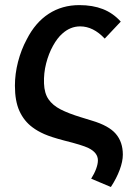

<svg xmlns="http://www.w3.org/2000/svg" viewBox="-20 -559 547 767"><path d="M155.8 -225.6Q157.2 -186.5 173.8 -162.4Q190.4 -138.2 222.4 -121.8Q254.4 -105.5 302.7 -90.8L347.2 -77.1Q414.6 -57.1 442.6 -24.4Q470.7 8.3 470.7 58.6Q470.7 85.9 458 119.9Q445.3 153.8 422.9 188L344.2 154.8Q356.9 134.8 364 115.5Q371.1 96.2 371.1 81.5Q371.1 50.8 333 32.2Q309.1 20.5 236.3 2.4Q184.6 -11.2 157.2 -23.2Q129.9 -35.2 109.9 -50.3Q76.2 -75.2 57.9 -115Q39.6 -154.8 39.6 -216.8Q39.6 -263.7 52 -312Q64.5 -360.4 86.9 -401.9Q121.1 -469.2 174.6 -503.9Q228 -538.6 296.9 -538.6Q350.1 -538.6 390.9 -522.7Q431.6 -506.8 462.4 -472.7L398.4 -404.8Q352.5 -453.6 300.3 -453.6Q260.7 -453.6 228.5 -424.3Q209 -407.2 191.7 -376Q174.3 -344.7 164.3 -305.7Q154.3 -266.6 155.8 -225.6Z"/></svg>

Font: Arimo SemiBold
Style: Regular
Weight: 600
Designer: Steve Matteson
Foundry: Monotype Imaging Inc.
Version: Version 1.33